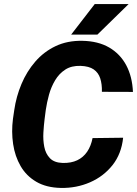

<svg xmlns="http://www.w3.org/2000/svg" viewBox="-20 -924 681 954"><path d="M439.9 -237.8 591.8 -239.7Q583.5 -159.7 539.1 -103.5Q494.6 -47.4 427.2 -18.1Q359.9 11.2 282.7 9.8Q210 8.3 160.4 -20.8Q110.8 -49.8 82.5 -98.6Q54.2 -147.5 45.2 -208.3Q36.1 -269 44.4 -333.5L50.8 -377Q60.5 -444.3 86.7 -506.6Q112.8 -568.8 155.3 -617.9Q197.8 -667 256.3 -694.8Q314.9 -722.7 389.6 -721.2Q467.8 -719.7 522.5 -688Q577.1 -656.2 607.2 -599.9Q637.2 -543.5 640.6 -467.3L486.3 -467.8Q487.3 -506.3 478 -534.7Q468.8 -563 445.6 -579.1Q422.4 -595.2 380.4 -596.7Q335.4 -598.1 304.7 -578.4Q273.9 -558.6 254.2 -525.6Q234.4 -492.7 223.6 -453.9Q212.9 -415 207.5 -377.9L201.7 -333Q197.8 -302.2 195.6 -265.4Q193.4 -228.5 200 -194.6Q206.5 -160.6 227.8 -138.2Q249 -115.7 291.5 -114.3Q333.5 -113.3 363.8 -127.7Q394 -142.1 413.1 -170.2Q432.1 -198.2 439.9 -237.8ZM333.5 -752 450.7 -903.8H619.1L463.9 -752Z"/></svg>

Font: Roboto ExtraBold
Style: Italic
Weight: 800
Designer: Christian Robertson
Foundry: Google
Version: Version 3.009; 2024